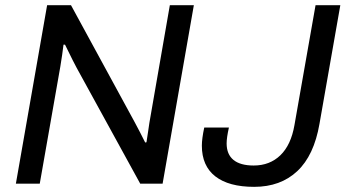

<svg xmlns="http://www.w3.org/2000/svg" viewBox="-20 -706 1335 738"><path d="M41 0 161.1 -686H252.9L498 -235.8Q519.5 -195.8 538.1 -158.2L543 -159.2Q544.9 -170.9 548.8 -197.3Q552.7 -223.6 554.2 -233.9L632.8 -686H725.1L605 0H519L274.9 -444.8Q266.1 -460.4 230 -534.2H224.1Q219.7 -497.1 211.9 -450.2L132.8 0ZM957 12.2Q859.4 12.2 807.6 -28.1Q755.9 -68.4 755.9 -146Q755.9 -173.3 765.1 -215.8H859.9Q851.1 -176.8 851.1 -154.8Q851.1 -112.8 877.4 -91.3Q903.8 -69.8 955.1 -69.8Q1017.1 -69.8 1057.9 -109.4Q1098.6 -148.9 1111.8 -225.1L1192.9 -686H1288.1L1208 -230Q1187 -108.4 1122.6 -48.1Q1058.1 12.2 957 12.2Z"/></svg>

Font: Archivo
Style: Italic
Weight: 400
Italic angle: -10°
Designer: Hector Gatti
Foundry: Omnibus-Type
Version: Version 2.001